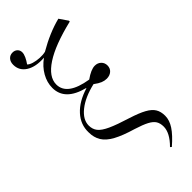

<svg xmlns="http://www.w3.org/2000/svg" viewBox="-327 -842 1104 1104"><g transform="rotate(-45 224.5 -290.0)"><path d="M326 226 318 219Q376 161 376 110Q376 83 365 65Q354 47 326.5 32.5Q299 18 248 2Q173 -20 129 -44Q85 -68 66 -99Q47 -130 47 -172Q45 -236 90 -285.5Q135 -335 217 -360V-362Q80 -397 80 -500Q80 -544 103.5 -585.5Q127 -627 169 -657Q99 -652 57 -678.5Q15 -705 15 -753Q15 -777 28 -791.5Q41 -806 62 -806Q80 -806 91.5 -795Q103 -784 103 -767Q103 -753 94.5 -734.5Q86 -716 73 -698Q82 -688 103.5 -681.5Q125 -675 150.5 -673.5Q176 -672 197 -677Q295 -734 386 -757L421 -706V-699Q267 -662 188.5 -610.5Q110 -559 110 -498Q110 -409 264 -384Q312 -418 343 -418Q366 -418 381 -403.5Q396 -389 396 -367Q396 -344 380 -330Q364 -316 339 -316Q322 -316 304.5 -323Q287 -330 263 -348Q177 -328 126 -287.5Q75 -247 75 -199Q75 -169 91.5 -148Q108 -127 150.5 -107.5Q193 -88 271 -64Q331 -45 364.5 -26.5Q398 -8 412 15Q426 38 426 72Q426 108 402 144.5Q378 181 326 226Z"/></g></svg>

Font: Literata 72pt Light
Style: Regular
Weight: 300
Designer: Latin by Veronika Burian and Jose Scaglione. Greek by Irene Vlachou. Cyrillic by Vera Evstafieva.
Foundry: TypeTogether
Version: Version 3.002